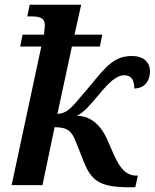

<svg xmlns="http://www.w3.org/2000/svg" viewBox="-20 -780 652 809"><path d="M525 9H550L561 -40H556C510 -40 485 -72 459 -130L429 -198C403 -254 361 -292 304 -292C332 -306 355 -331 398 -383C438 -431 470 -463 504 -463C535 -463 546 -440 546 -407C588 -408 612 -437 612 -480C612 -516 587 -544 535 -544C463 -544 428 -502 361 -420L309 -359C276 -320 257 -302 222 -300L283 -584H401L411 -634H294L322 -760H105L95 -711H109C147 -711 169 -705 169 -673C169 -664 167 -650 165 -634H75L65 -584H154L29 0H159L210 -244C264 -244 282 -228 300 -182L334 -96C366 -16 405 9 525 9Z"/></svg>

Font: Noto Serif SemiBold
Style: Italic
Weight: 600
Italic angle: -12°
Designer: Monotype Design Team
Foundry: Monotype Imaging Inc.
Version: Version 2.014